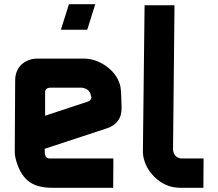

<svg xmlns="http://www.w3.org/2000/svg" viewBox="-20 -891 1036 911"><path d="M307 -871H432L394 -750H269ZM518 -139 517 0H226Q153 0 113 -33Q72 -67 54 -139Q50 -154 50 -173L52 -509Q52 -555 81 -584Q113 -613 159 -613H378Q434 -613 487 -575Q541 -534 552 -477Q553 -466 554 -457Q555 -448 555 -440L557 -381Q558 -343 539.5 -318Q521 -293 487 -282L192 -185L193 -160L194 -156Q199 -139 215 -139ZM412 -431Q412 -437 411 -440Q404 -470 368 -475H221Q192 -475 194 -449V-342L397 -409Q415 -415 414 -434Z M801 -182Q801 -177 802 -173Q811 -139 845 -139H946L945 0H835Q775 0 727 -39Q677 -80 662 -139Q658 -154 658 -173L666 -866H808Z"/></svg>

Font: Covid19
Style: Regular
Weight: 400
Designer: Peter Wiegel
Foundry: (c) CAT - Ing. Peter Wiegel.  for Rudolf Maass + Partner GmbH
Version: Version 001.000